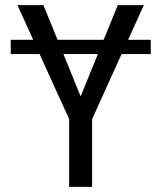

<svg xmlns="http://www.w3.org/2000/svg" viewBox="-20 -731 632 751"><path d="M205.1 -575.2H385.3L440.9 -710.9H542.5L481 -575.2H569.8V-519.5H455.6L340.3 -265.1V0H250.5V-265.1L134.8 -519.5H22V-575.2H109.9L48.3 -710.9H149.9ZM295.4 -354 362.8 -519.5H228Z"/></svg>

Font: Roboto Condensed
Style: Regular
Weight: 400
Designer: Google
Version: Version 2.001047; 2015